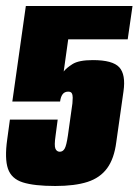

<svg xmlns="http://www.w3.org/2000/svg" viewBox="-24 -611 461 639"><path d="M160 8Q90 8 52 -4Q14 -16 2.5 -49.5Q-9 -83 0 -147L9 -213H168L161 -160Q156 -126 160.5 -116Q165 -106 175 -106Q185 -106 191 -116Q197 -126 202 -160L217 -267Q218 -277 218 -286Q218 -295 215 -300.5Q212 -306 203 -306Q191 -306 184.5 -297.5Q178 -289 176 -273H17L62 -591H417L401 -480H203L188 -373Q196 -384 217 -397.5Q238 -411 285 -411Q351 -411 373 -387Q395 -363 387 -307L363 -138Q356 -83 332.5 -51Q309 -19 267 -5.5Q225 8 160 8Z"/></svg>

Font: Alumni Sans Black
Style: Italic
Weight: 900
Italic angle: -8°
Version: Version 1.016